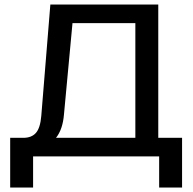

<svg xmlns="http://www.w3.org/2000/svg" viewBox="-20 -690 853 847"><path d="M202.1 -669.9H678.2V-82H783.2V137.2H682.1V0H126V137.2H24.9V-82H83Q119.6 -82 138.7 -104Q157.7 -126 162.1 -178.2ZM227.1 -82H577.1V-587.9H299.8L262.2 -185.1Q256.8 -119.1 227.1 -82Z"/></svg>

Font: LT Wave
Style: Regular
Weight: 400
Designer: Daniel Lyons
Version: Version 2.5 (Glyphs App)